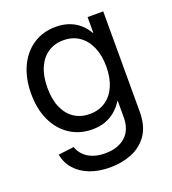

<svg xmlns="http://www.w3.org/2000/svg" viewBox="-135 -633 847 946"><g transform="rotate(-20 288.0 -159.5)"><path d="M282.2 211.9Q223.1 211.9 177.2 194.6Q131.3 177.2 101.8 144.5Q72.3 111.8 63.5 65.9L145.5 55.7Q153.8 80.6 172.1 99.1Q190.4 117.7 218 127.9Q245.6 138.2 282.2 138.2Q349.1 138.2 388.4 103.3Q427.7 68.4 427.7 2V-83H425.3Q408.7 -56.2 385.5 -36.4Q362.3 -16.6 332.3 -5.4Q302.2 5.9 263.7 5.9Q197.3 5.9 146.2 -27.6Q95.2 -61 66.9 -121.1Q38.6 -181.2 38.6 -261.7Q38.6 -342.3 66.9 -403.1Q95.2 -463.9 146.2 -497.6Q197.3 -531.2 264.2 -531.2Q302.2 -531.2 333 -520.3Q363.8 -509.3 387.5 -488.8Q411.1 -468.3 426.8 -440.4H429.2V-522.5H511.2V2.9Q511.2 78.1 479.5 124Q447.8 169.9 395.5 190.9Q343.3 211.9 282.2 211.9ZM276.9 -69.8Q325.2 -69.8 360.1 -93.5Q395 -117.2 413.8 -160.4Q432.6 -203.6 432.6 -262.2Q432.6 -320.8 413.8 -364.3Q395 -407.7 360.1 -431.9Q325.2 -456.1 276.9 -456.1Q231 -456.1 196.5 -433.1Q162.1 -410.2 143.1 -366.9Q124 -323.7 124 -262.2Q124 -200.7 143.1 -157.7Q162.1 -114.7 196.5 -92.3Q231 -69.8 276.9 -69.8Z"/></g></svg>

Font: Inter 28pt
Style: Regular
Weight: 400
Designer: Rasmus Andersson
Foundry: rsms
Version: Version 4.001;git-66647c0bb